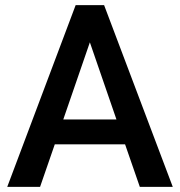

<svg xmlns="http://www.w3.org/2000/svg" viewBox="-20 -731 703 751"><path d="M526.9 0 469.2 -166.5H194.3L136.7 0H8.3L275.9 -710.9H387.2L655.8 0ZM227.5 -263.7H435.5L331.5 -565.4Z"/></svg>

Font: Vazirmatn UI FD Medium
Style: Regular
Weight: 500
Designer: Saber Rastikerdar
Foundry: Saber Rastikerdar
Version: Version 33.003